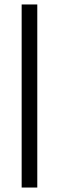

<svg xmlns="http://www.w3.org/2000/svg" viewBox="-20 -740 264 860"><path d="M77 100V-720H147V100Z"/></svg>

Font: DM Sans 18pt Light
Style: Regular
Weight: 300
Designer: Colophon Foundry, Jonny Pinhorn
Foundry: Colophon Foundry
Version: Version 4.004;gftools[0.9.30]